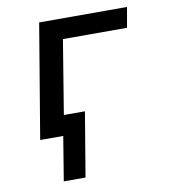

<svg xmlns="http://www.w3.org/2000/svg" viewBox="-81 -590 762 861"><g transform="rotate(-10 300.0 -159.5)"><path d="M140 201 173 0H68L155 -520H555L539 -428H247L192 -92H288L239 201Z"/></g></svg>

Font: Iosevka SS04 SmBd Ex Obl
Style: Regular
Weight: 600
Width: 7
Italic angle: -9°
Monospace: yes
Designer: Belleve Invis
Foundry: Belleve Invis
Version: Version 19.0.0; ttfautohint (v1.8.4)